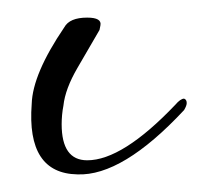

<svg xmlns="http://www.w3.org/2000/svg" viewBox="-20 -198 232 218"><path d="M68 0Q10 -1 16 -80Q17 -114 53 -167Q59 -178 79 -178Q96 -178 94 -169L93 -164L68 -121Q54 -97 52 -78Q51 -73 50.5 -67.5Q50 -62 50 -57Q50 -16 79 -16Q119 -16 179 -79Q185 -86 189 -86Q192 -85 192 -81Q192 -78 189 -73Q119 2 68 0Z"/></svg>

Font: Passions Conflict
Style: Regular
Weight: 400
Designer: Robert E. Leuschke
Foundry: Robert E. Leuschke
Version: Version 1.010; ttfautohint (v1.8.3)